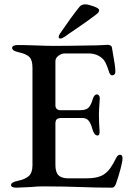

<svg xmlns="http://www.w3.org/2000/svg" viewBox="-20 -862 608 887"><path d="M31 -7Q31 -20 60 -26Q98 -34 114 -49.5Q130 -65 130 -98V-550Q130 -584 116 -598.5Q102 -613 65 -621Q36 -627 36 -641Q36 -647 43 -650.5Q50 -654 62 -654Q97 -654 149 -652Q199 -650 229 -650Q296 -650 394 -652Q427 -652 450.5 -653.5Q474 -655 477 -655Q484 -655 490 -652Q496 -649 497 -643L502 -613Q513 -556 513 -531Q513 -522 508.5 -518Q504 -514 499 -514Q490 -514 485 -526Q484 -530 478.5 -545.5Q473 -561 468 -571Q463 -581 458 -587Q431 -615 390 -615H278Q264 -615 250 -604.5Q236 -594 236 -579V-375Q236 -365 242 -359Q248 -353 257 -353H351Q378 -353 389.5 -365Q401 -377 409 -406Q416 -426 428 -426Q433 -426 437 -421Q441 -416 441 -408Q437 -352 437 -335Q437 -298 440 -256V-252Q440 -236 431 -236Q415 -236 407 -265Q400 -292 389.5 -304.5Q379 -317 360 -317H267Q250 -317 243 -311.5Q236 -306 236 -291V-100Q236 -66 250.5 -52Q265 -38 297 -38H376Q434 -38 461 -57Q477 -68 490 -86Q503 -104 518 -135Q526 -148 535 -147Q546 -147 546 -131Q546 -115 536 -78.5Q526 -42 515 -11Q508 5 498 5Q428 5 348 2Q321 1 278.5 0Q236 -1 180 -1Q152 -1 123 2Q66 5 57 5Q31 5 31 -7ZM251 -691Q251 -698 258 -708Q309 -783 346 -829Q355 -842 375 -842Q390 -841 414.5 -832Q439 -823 438 -814Q437 -808 434 -804Q431 -800 423 -794Q392 -770 332 -729Q296 -705 280 -693Q267 -684 259 -684Q251 -684 251 -691Z"/></svg>

Font: EB Garamond Medium
Style: Regular
Weight: 500
Designer: Georg Duffner and Octavio Pardo
Foundry: Georg Duffner
Version: Version 1.000